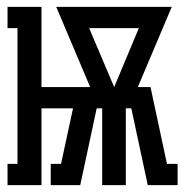

<svg xmlns="http://www.w3.org/2000/svg" viewBox="-20 -540 540 560"><path d="M2 0V-62H31V-458H2V-520H101V-286H243L144 -520H481L382 -286H419L467 -62H498V0H411L363 -224H347V0H278V-224H262L214 0H128V-62H158L193 -224H101V0ZM313 -286 385 -458H240Z"/></svg>

Font: Iosevka Curly Slab Medium
Style: Regular
Weight: 500
Monospace: yes
Designer: Belleve Invis
Foundry: Belleve Invis
Version: Version 22.1.2; ttfautohint (v1.8.4)